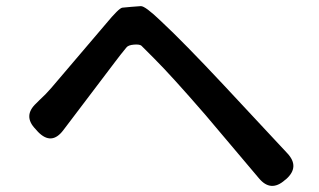

<svg xmlns="http://www.w3.org/2000/svg" viewBox="-20 -669 1040 626"><path d="M909 -82Q863 -41 824 -88L650 -294Q540 -421 483 -478Q462 -499 441 -520Q435 -525 416.5 -523.5Q398 -522 392 -514Q373 -491 355 -467L186 -244Q148 -194 104 -239L96 -248Q54 -291 98 -332L108 -342Q129 -361 147 -382L325 -591Q368 -643 379 -644Q409 -647 439 -649Q453 -650 505 -600Q580 -530 710 -391L917 -169Q958 -125 913 -85Z"/></svg>

Font: Resource Han Rounded JP Medium
Style: Regular
Weight: 500
Designer: Cyano Hao (round all glyphs); Ryoko NISHIZUKA 西塚涼子 (kana, bopomofo & ideographs); Paul D. Hunt (Latin, Greek & Cyrillic)
Foundry: Cyano Hao
Version: 0.990